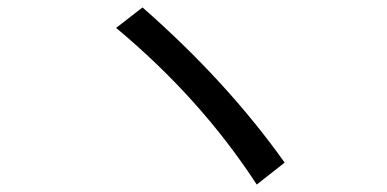

<svg xmlns="http://www.w3.org/2000/svg" viewBox="-20 -601 1040 516"><path d="M363 -581Q590 -382 745 -164L670 -105Q519 -337 292 -526Z"/></svg>

Font: KaiGen Gothic CN Regular
Style: Regular
Weight: 400
Designer: Ryoko NISHIZUKA  (kana & ideographs); Paul D. Hunt (Latin, Greek & Cyrillic); Wenlong ZHANG  (bopomofo); Sandoll Communi
Foundry: Adobe Systems Incorporated
Version: Version 1.002.20150501